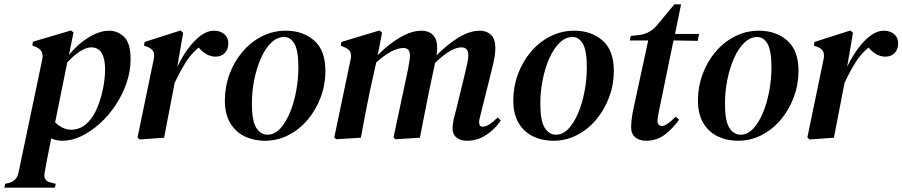

<svg xmlns="http://www.w3.org/2000/svg" viewBox="-83 -637 4174 888"><path d="M205 14Q178 14 154 3Q144 52 136.5 90.5Q129 129 123 164Q117 198 150 207L175 213L171 231H-63L-59 213L-41 209Q-5 198 2 164L113 -365Q120 -405 83 -420L67 -426L69 -444L245 -496L257 -487L236 -383Q276 -433 327 -464Q378 -495 421 -495Q462 -495 491.5 -466Q521 -437 521 -362Q521 -308 502.5 -254Q484 -200 452 -151.5Q420 -103 379 -66Q338 -29 293.5 -7.5Q249 14 205 14ZM339 -418Q316 -418 287 -399.5Q258 -381 228 -348L172 -71Q208 -37 246 -37Q307 -37 348 -102Q363 -126 375.5 -161.5Q388 -197 395.5 -238Q403 -279 403 -317Q403 -366 387 -392Q371 -418 339 -418Z M563 8 553 -1 628 -363Q633 -387 625 -400.5Q617 -414 597 -421L583 -426L586 -443L752 -496L764 -485L737 -328Q759 -374 787 -412Q815 -450 845.5 -472.5Q876 -495 906 -495Q936 -495 954.5 -479Q973 -463 973 -437Q973 -409 957 -392Q941 -375 914 -375Q872 -375 836 -417Q800 -388 774 -345.5Q748 -303 725 -254L717 -213Q707 -160 696.5 -107Q686 -54 676 0Z M1142 14Q1091 14 1049 -6Q1007 -26 982 -67.5Q957 -109 957 -172Q957 -236 978.5 -294Q1000 -352 1038.5 -397.5Q1077 -443 1128.5 -469Q1180 -495 1239 -495Q1318 -495 1370 -449.5Q1422 -404 1422 -309Q1422 -246 1400.5 -188Q1379 -130 1341 -84.5Q1303 -39 1252 -12.5Q1201 14 1142 14ZM1154 -14Q1186 -14 1212 -41.5Q1238 -69 1257 -114Q1276 -159 1286.5 -214.5Q1297 -270 1297 -325Q1297 -404 1278.5 -435Q1260 -466 1231 -466Q1199 -466 1171.5 -439.5Q1144 -413 1124 -368Q1104 -323 1093 -268.5Q1082 -214 1082 -158Q1082 -77 1102.5 -45.5Q1123 -14 1154 -14Z M1586 0 1472 7 1463 -1 1539 -364Q1548 -405 1509 -419L1493 -426L1496 -443L1672 -496L1684 -486L1664 -382Q1714 -433 1767.5 -464Q1821 -495 1867 -495Q1899 -495 1919 -475.5Q1939 -456 1939 -416Q1939 -400 1936 -381Q1986 -432 2038 -463.5Q2090 -495 2136 -495Q2168 -495 2188 -475.5Q2208 -456 2208 -416Q2208 -394 2204 -371.5Q2200 -349 2194 -325L2143 -120Q2139 -104 2136 -92Q2133 -80 2133 -72Q2133 -51 2150 -51Q2164 -51 2181.5 -62.5Q2199 -74 2219 -94L2233 -80Q2219 -58 2196 -36.5Q2173 -15 2143.5 -0.5Q2114 14 2077 14Q2046 14 2028 -1Q2010 -16 2010 -42Q2010 -63 2015 -84.5Q2020 -106 2027 -131L2068 -299Q2074 -324 2078.5 -346Q2083 -368 2083 -382Q2083 -418 2051 -418Q2004 -418 1930 -347L1929 -345L1901 -213Q1890 -160 1880 -107Q1870 -54 1859 0L1746 7L1737 -1L1804 -316Q1807 -334 1810 -351Q1813 -368 1813 -381Q1813 -415 1783 -415Q1731 -415 1657 -348L1627 -213Q1616 -160 1606 -107Q1596 -54 1586 0Z M2476 14Q2425 14 2383 -6Q2341 -26 2316 -67.5Q2291 -109 2291 -172Q2291 -236 2312.5 -294Q2334 -352 2372.5 -397.5Q2411 -443 2462.5 -469Q2514 -495 2573 -495Q2652 -495 2704 -449.5Q2756 -404 2756 -309Q2756 -246 2734.5 -188Q2713 -130 2675 -84.5Q2637 -39 2586 -12.5Q2535 14 2476 14ZM2488 -14Q2520 -14 2546 -41.5Q2572 -69 2591 -114Q2610 -159 2620.5 -214.5Q2631 -270 2631 -325Q2631 -404 2612.5 -435Q2594 -466 2565 -466Q2533 -466 2505.5 -439.5Q2478 -413 2458 -368Q2438 -323 2427 -268.5Q2416 -214 2416 -158Q2416 -77 2436.5 -45.5Q2457 -14 2488 -14Z M2906 14Q2875 14 2855.5 -1.5Q2836 -17 2836 -48Q2836 -86 2848 -140L2915 -450H2830L2834 -471L2874 -475Q2925 -482 2958 -523L3036 -617H3067L3039 -480H3150L3144 -448L3032 -450L2966 -130Q2962 -112 2960 -98.5Q2958 -85 2958 -76Q2958 -66 2964 -60Q2970 -54 2978 -54Q2999 -54 3042 -97L3058 -84Q3033 -47 2994.5 -16.5Q2956 14 2906 14Z M3330 14Q3279 14 3237 -6Q3195 -26 3170 -67.5Q3145 -109 3145 -172Q3145 -236 3166.5 -294Q3188 -352 3226.5 -397.5Q3265 -443 3316.5 -469Q3368 -495 3427 -495Q3506 -495 3558 -449.5Q3610 -404 3610 -309Q3610 -246 3588.5 -188Q3567 -130 3529 -84.5Q3491 -39 3440 -12.5Q3389 14 3330 14ZM3342 -14Q3374 -14 3400 -41.5Q3426 -69 3445 -114Q3464 -159 3474.5 -214.5Q3485 -270 3485 -325Q3485 -404 3466.5 -435Q3448 -466 3419 -466Q3387 -466 3359.5 -439.5Q3332 -413 3312 -368Q3292 -323 3281 -268.5Q3270 -214 3270 -158Q3270 -77 3290.5 -45.5Q3311 -14 3342 -14Z M3661 8 3651 -1 3726 -363Q3731 -387 3723 -400.5Q3715 -414 3695 -421L3681 -426L3684 -443L3850 -496L3862 -485L3835 -328Q3857 -374 3885 -412Q3913 -450 3943.5 -472.5Q3974 -495 4004 -495Q4034 -495 4052.5 -479Q4071 -463 4071 -437Q4071 -409 4055 -392Q4039 -375 4012 -375Q3970 -375 3934 -417Q3898 -388 3872 -345.5Q3846 -303 3823 -254L3815 -213Q3805 -160 3794.5 -107Q3784 -54 3774 0Z"/></svg>

Font: DeepMind Serif Text
Style: Italic
Weight: 400
Italic angle: -12°
Designer: Frank Grießhammer / Modifications: Colophon Foundry
Foundry: Colophon Foundry
Version: Version 5.003; ttfautohint (v1.8.2)